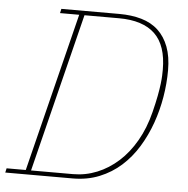

<svg xmlns="http://www.w3.org/2000/svg" viewBox="-54 -748 780 798"><g transform="rotate(5 336.0 -349.0)"><path d="M1 -18H81L246 -680H166L170 -698H412Q463 -698 504.5 -686Q546 -674 574.5 -647.5Q603 -621 618.5 -580Q634 -539 634 -482Q634 -427 624.5 -370.5Q615 -314 596 -260.5Q577 -207 548 -159.5Q519 -112 479.5 -76.5Q440 -41 389.5 -20.5Q339 0 278 0H-3ZM103 -18H278Q330 -18 378 -37.5Q426 -57 466.5 -93.5Q507 -130 537.5 -183Q568 -236 585 -304Q595 -344 600.5 -373Q606 -402 608.5 -423Q611 -444 611.5 -458.5Q612 -473 612 -483Q612 -584 562 -632Q512 -680 412 -680H268Z"/></g></svg>

Font: IBM Plex Serif Thin
Style: Italic
Weight: 100
Italic angle: -14°
Designer: Mike Abbink, Paul van der Laan, Pieter van Rosmalen
Foundry: Bold Monday
Version: Version 3.001